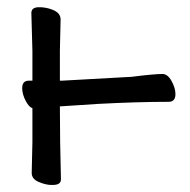

<svg xmlns="http://www.w3.org/2000/svg" viewBox="-20 -511 540 545"><path d="M126 14Q110 14 90 5.5Q70 -3 70 -20L72 -108V-204Q62 -207 52.5 -225.5Q43 -244 43 -261Q43 -282 62 -282H72V-367L69 -474Q69 -490 89.5 -490.5Q110 -491 130 -483Q152 -474 152 -456L150 -367V-282H156L354 -293Q417 -301 441 -301Q456 -301 467 -281Q478 -261 478 -244Q478 -222 459 -222Q370 -222 257 -216L150 -209Q150 -109 153 -2Q153 14 130 14Z"/></svg>

Font: LXGW WenKai Mono Medium
Style: Regular
Weight: 500
Monospace: yes
Designer: LXGW / Fontworks Inc.
Foundry: LXGW / Fontworks Inc.
Version: Version 1.520; June 14, 2025